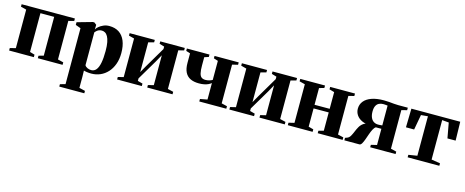

<svg xmlns="http://www.w3.org/2000/svg" viewBox="-40 -1174 4967 2052"><g transform="rotate(15 2443.5 -148.0)"><path d="M13 0V-27.5L76 -43V-469.5L14 -485.5V-512.5H603.5V-485.5L542 -469.5V-43L604.5 -27.5V0H330.5V-27.5L385 -43V-472H233V-43L286.5 -27.5V0Z M630.5 233.5V207L688.5 191L688 -427.5L630.5 -449V-478.5L799 -526H815.5L841 -506L839.5 -454Q846.5 -469 866.8 -486.8Q887 -504.5 916.8 -517.5Q946.5 -530.5 981 -530.5Q1044.5 -530.5 1088.5 -501.8Q1132.5 -473 1155.5 -417.8Q1178.5 -362.5 1178.5 -283.5Q1178.5 -214.5 1158.5 -160Q1138.5 -105.5 1103.5 -67.2Q1068.5 -29 1022.5 -9Q976.5 11 924 11Q898.5 11 874.8 7.5Q851 4 840.5 0L842 68.5V191L907.5 207V233.5ZM914 -24.5Q946.5 -24.5 968 -50.5Q989.5 -76.5 1000 -129.2Q1010.5 -182 1010.5 -261.5Q1010.5 -319 1003 -357.5Q995.5 -396 982.5 -419.2Q969.5 -442.5 952.2 -452.5Q935 -462.5 916 -462.5Q894.5 -462.5 879.8 -455Q865 -447.5 856 -438.2Q847 -429 842 -423V-60Q850 -44 871 -34.2Q892 -24.5 914 -24.5Z M1208 0V-27.5L1269.5 -42.5V-469.5L1209 -485.5V-512.5H1487.5V-485.5L1426 -469.5V-140L1470 -217.5L1602.5 -442V-469.5L1548 -485.5V-512.5H1819.5V-485.5L1758.5 -469.5V-42.5L1821 -27.5V0H1541V-27.5L1602.5 -42.5V-373.5L1558.5 -294L1426 -70.5V-42.5L1481 -27.5V0Z M2117 0V-27.5L2196.5 -42.5V-225Q2183.5 -214 2164.5 -205Q2145.5 -196 2120 -190.8Q2094.5 -185.5 2062.5 -185.5Q2005.5 -185.5 1966.8 -204.2Q1928 -223 1908.2 -262.8Q1888.5 -302.5 1888.5 -365V-471L1842.5 -486V-512.5H2092.5V-486L2045.5 -470.5V-379Q2045.5 -324.5 2052.8 -294.2Q2060 -264 2076.5 -251.8Q2093 -239.5 2120 -239.5Q2142.5 -239.5 2163.2 -245.8Q2184 -252 2196.5 -260V-470.5L2148.5 -486V-512.5H2416V-486L2353.5 -471V-42.5L2416 -27.5V0Z M2450 0V-27.5L2511.5 -42.5V-469.5L2451 -485.5V-512.5H2729.5V-485.5L2668 -469.5V-140L2712 -217.5L2844.5 -442V-469.5L2790 -485.5V-512.5H3061.5V-485.5L3000.5 -469.5V-42.5L3063 -27.5V0H2783V-27.5L2844.5 -42.5V-373.5L2800.5 -294L2668 -70.5V-42.5L2723 -27.5V0Z M3096.5 0V-27.5L3159 -42.5V-469.5L3097 -485.5V-512.5H3371V-485.5L3316 -469.5V-284.5L3483.5 -285V-469.5L3428 -485.5V-512.5H3702.5V-485.5L3640.5 -469.5V-42.5L3703 -27.5V0H3427.5V-27.5L3483.5 -42.5V-245L3316 -244.5V-42.5L3371 -27.5V0Z M3722 0V-27.5L3746 -36.5Q3766.5 -45 3779.2 -67.2Q3792 -89.5 3803.5 -118.2Q3815 -147 3830.2 -174Q3845.5 -201 3871.2 -219.2Q3897 -237.5 3938.5 -238.5L3947 -226Q3893.5 -227 3854.5 -245.2Q3815.5 -263.5 3794.5 -294.8Q3773.5 -326 3773.5 -364.5Q3773.5 -412 3802 -447.5Q3830.5 -483 3885.8 -502.8Q3941 -522.5 4021.5 -522.5Q4051.5 -522.5 4079 -520Q4106.5 -517.5 4132 -515Q4157.5 -512.5 4180.5 -512.5H4287V-485L4226.5 -469.5V-42.5L4289 -27V0H4008V-27L4072.5 -42.5V-221.5H4011.5Q3995.5 -212 3982.5 -187Q3969.5 -162 3958.5 -130.2Q3947.5 -98.5 3937 -69Q3926.5 -39.5 3914.8 -19.8Q3903 0 3888.5 0ZM4027.5 -256Q4034.5 -256 4042.8 -256.5Q4051 -257 4059.2 -257.8Q4067.5 -258.5 4072.5 -259V-478Q4067.5 -479 4059 -479.8Q4050.5 -480.5 4041.5 -481.2Q4032.5 -482 4024 -482Q3999 -482 3978.2 -472.2Q3957.5 -462.5 3945.2 -439.2Q3933 -416 3933 -376Q3933 -336.5 3944.8 -309.5Q3956.5 -282.5 3978 -269.2Q3999.5 -256 4027.5 -256Z M4422.5 0V-27.5L4518.5 -43V-479.5L4443 -473L4412.5 -305H4322L4326.5 -512.5H4867L4871.5 -305H4781L4750.5 -473L4676 -479.5V-43L4773 -27.5V0Z"/></g></svg>

Font: Merriweather 120pt ExtraBold
Style: Regular
Weight: 800
Version: Version 2.100